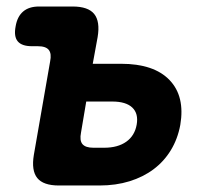

<svg xmlns="http://www.w3.org/2000/svg" viewBox="-20 -570 640 590"><path d="M265 -374H352Q453 -374 501 -324Q549 -274 534 -186Q526 -143 505 -108.5Q484 -74 452 -50Q420 -26 378 -13Q336 0 286 0H161Q113 0 94.5 -23Q76 -46 84 -94L134 -381Q139 -405 130 -416.5Q121 -428 96 -428H78Q47 -428 34.5 -443Q22 -458 28 -489Q33 -519 51 -534.5Q69 -550 100 -550H203Q251 -550 269.5 -527Q288 -504 280 -456ZM229 -163Q224 -138 233.5 -127Q243 -116 267 -116H300Q342 -116 368 -134.5Q394 -153 400 -187Q406 -221 386.5 -239.5Q367 -258 325 -258H245Z"/></svg>

Font: Maple Mono
Style: Bold Italic
Weight: 700
Italic angle: -10°
Monospace: yes
Designer: subframe7536
Version: Version 7.000